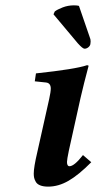

<svg xmlns="http://www.w3.org/2000/svg" viewBox="-20 -692 369 722"><path d="M283.2 -325.2 238.8 -125Q231.9 -91.8 231.9 -83Q231.9 -66.9 241.2 -66.9Q259.3 -66.9 292 -108.9L323.2 -82Q275.9 -34.2 237.8 -12.2Q199.7 9.8 161.1 9.8Q143.1 9.8 131.3 5.1Q119.6 0.5 114.7 -8.1Q109.9 -16.6 108.4 -23.4Q106.9 -30.3 106.9 -39.1Q106.9 -63 120.1 -119.1L165 -319.8Q170.9 -346.7 170.9 -358.9Q170.9 -379.9 152.8 -381.8L110.8 -386.2L115.2 -416Q265.1 -432.1 307.1 -446.8Q313 -446.8 313 -443.8Q294.9 -376 283.2 -325.2ZM276.9 -669.9 317.9 -550.8Q320.8 -544.9 320.8 -536.1Q320.8 -534.2 320.3 -530.8Q319.8 -527.3 319.8 -525.9Q318.4 -519 311.8 -513.9Q305.2 -508.8 297.9 -508.8Q291 -508.8 272.9 -528.8L181.2 -638.2L186 -648.9Q195.3 -656.2 215.6 -664.1Q235.8 -671.9 257.8 -671.9Q271 -671.9 276.9 -669.9Z"/></svg>

Font: Linux Libertine
Style: Bold Italic
Weight: 700
Italic angle: -11.5°
Designer: Philipp H. Poll
Foundry: Philipp H. Poll
Version: Version 4.0.5